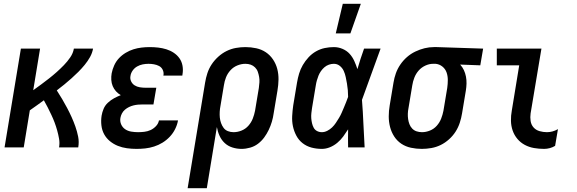

<svg xmlns="http://www.w3.org/2000/svg" viewBox="-20 -776 3040 1011"><path d="M4 0 90 -520H191L155 -301Q176 -316 197 -331.5Q218 -347 239 -363.5Q260 -380 279 -397Q298 -414 316.5 -433Q335 -452 350 -474Q365 -496 369 -520H470Q466 -497 454 -475.5Q442 -454 426 -434.5Q410 -415 392.5 -397.5Q375 -380 356.5 -363.5Q338 -347 318.5 -331Q299 -315 279 -300Q294 -277 307.5 -254Q321 -231 333.5 -207.5Q346 -184 357 -159.5Q368 -135 377 -109.5Q386 -84 391.5 -56.5Q397 -29 392 0H291Q295 -23 291 -45.5Q287 -68 281 -89.5Q275 -111 267.5 -131Q260 -151 250.5 -171Q241 -191 231.5 -210Q222 -229 211 -248Q193 -235 174.5 -221.5Q156 -208 137 -195L105 0Z M699 8Q673 8 648 4.5Q623 1 600.5 -8Q578 -17 559 -32.5Q540 -48 528.5 -69Q517 -90 514 -115.5Q511 -141 515 -167Q518 -185 525.5 -203Q533 -221 548 -235Q563 -249 580.5 -258.5Q598 -268 616 -275Q602 -283 591 -295Q580 -307 573.5 -322.5Q567 -338 566 -355.5Q565 -373 568 -390Q572 -411 581.5 -432Q591 -453 606.5 -469.5Q622 -486 642 -498Q662 -510 683 -516.5Q704 -523 725.5 -525.5Q747 -528 768 -528Q791 -528 813 -525.5Q835 -523 856 -516.5Q877 -510 895 -498Q913 -486 925 -469Q937 -452 941 -430Q945 -408 941 -385L940 -378H840L841 -381Q843 -396 836.5 -409Q830 -422 817.5 -428.5Q805 -435 790.5 -437.5Q776 -440 762 -440Q747 -440 731.5 -437Q716 -434 702 -426Q688 -418 678.5 -404.5Q669 -391 667 -376Q664 -361 670.5 -347.5Q677 -334 689 -326.5Q701 -319 716 -316.5Q731 -314 746 -314H803L788 -226H731Q719 -226 707 -225Q695 -224 683 -221Q671 -218 659.5 -212.5Q648 -207 638 -198.5Q628 -190 622 -178.5Q616 -167 614 -155Q611 -137 618 -121Q625 -105 639 -95.5Q653 -86 671 -83Q689 -80 707 -80Q723 -80 740 -82Q757 -84 772.5 -91Q788 -98 801 -111.5Q814 -125 817 -142H917V-140Q913 -118 902 -96Q891 -74 874 -56Q857 -38 836 -25Q815 -12 791.5 -4.5Q768 3 745 5.5Q722 8 699 8Z M968 215 1060 -341Q1064 -366 1072 -390.5Q1080 -415 1094.5 -437Q1109 -459 1129.5 -477.5Q1150 -496 1173.5 -507.5Q1197 -519 1222 -523.5Q1247 -528 1272 -528Q1301 -528 1329 -522Q1357 -516 1379.5 -501Q1402 -486 1417.5 -463Q1433 -440 1440 -413Q1447 -386 1446.5 -357Q1446 -328 1441 -299L1421 -179Q1418 -157 1411.5 -135Q1405 -113 1395 -92Q1385 -71 1371 -52Q1357 -33 1338.5 -19Q1320 -5 1297 1.5Q1274 8 1252 8Q1227 8 1203.5 0.5Q1180 -7 1163 -23Q1146 -39 1136 -61Q1126 -83 1122 -107L1069 215ZM1210 -80Q1231 -80 1252 -88.5Q1273 -97 1288 -114Q1303 -131 1311 -151.5Q1319 -172 1323 -193L1343 -313Q1345 -328 1346 -342.5Q1347 -357 1344.5 -371Q1342 -385 1337.5 -398Q1333 -411 1323 -421Q1313 -431 1300 -435.5Q1287 -440 1272 -440Q1251 -440 1230 -431.5Q1209 -423 1193.5 -406Q1178 -389 1170 -368.5Q1162 -348 1159 -327L1141 -219Q1138 -204 1137 -188Q1136 -172 1137.5 -157Q1139 -142 1144 -128Q1149 -114 1157.5 -102.5Q1166 -91 1180 -85.5Q1194 -80 1210 -80Z M1675 8Q1646 8 1620 1Q1594 -6 1573.5 -22Q1553 -38 1540.5 -61.5Q1528 -85 1522.5 -111Q1517 -137 1518.5 -165Q1520 -193 1524 -221L1544 -341Q1548 -365 1555 -388.5Q1562 -412 1574.5 -433.5Q1587 -455 1604.5 -474Q1622 -493 1644 -505.5Q1666 -518 1690 -523Q1714 -528 1738 -528Q1762 -528 1784 -518.5Q1806 -509 1821 -492.5Q1836 -476 1845.5 -455Q1855 -434 1862 -412Q1870 -439 1878.5 -466Q1887 -493 1897 -520H1984Q1959 -453 1935 -385Q1911 -317 1886 -250Q1891 -188 1893.5 -125.5Q1896 -63 1900 0H1813Q1813 -24 1812.5 -47.5Q1812 -71 1813 -95Q1801 -76 1787.5 -57.5Q1774 -39 1756 -24Q1738 -9 1717 -0.5Q1696 8 1675 8ZM1675 -80Q1689 -80 1703 -87Q1717 -94 1728.5 -105Q1740 -116 1748.5 -129Q1757 -142 1765 -155Q1773 -168 1779 -182Q1785 -196 1791 -210Q1797 -224 1802.5 -238Q1808 -252 1813 -266Q1813 -284 1811.5 -301.5Q1810 -319 1807 -336Q1804 -353 1800.5 -370Q1797 -387 1790 -402.5Q1783 -418 1769.5 -429Q1756 -440 1738 -440Q1725 -440 1712 -435.5Q1699 -431 1688.5 -422Q1678 -413 1670 -401.5Q1662 -390 1657 -377.5Q1652 -365 1648.5 -352.5Q1645 -340 1643 -327L1623 -207Q1621 -194 1619.5 -180Q1618 -166 1619 -153Q1620 -140 1623 -127Q1626 -114 1632 -103Q1638 -92 1649.5 -86Q1661 -80 1675 -80ZM1748 -600 1785 -756H1880L1825 -600Z M2201 8Q2172 8 2144 2Q2116 -4 2093.5 -19Q2071 -34 2056 -57Q2041 -80 2034 -107Q2027 -134 2027 -163Q2027 -192 2032 -221L2052 -341Q2056 -366 2064.5 -390Q2073 -414 2088 -436Q2103 -458 2123 -475.5Q2143 -493 2167 -504.5Q2191 -516 2215.5 -522Q2240 -528 2265 -528H2281L2524 -520L2509 -432L2403 -436Q2415 -423 2422.5 -407Q2430 -391 2433.5 -373Q2437 -355 2436.5 -336Q2436 -317 2433 -299L2413 -179Q2409 -154 2401 -129.5Q2393 -105 2379 -83Q2365 -61 2344.5 -42.5Q2324 -24 2300.5 -12.5Q2277 -1 2251.5 3.5Q2226 8 2201 8ZM2202 -80Q2223 -80 2244 -88.5Q2265 -97 2280 -114Q2295 -131 2303 -151.5Q2311 -172 2315 -193L2335 -313Q2338 -334 2338 -355Q2338 -376 2331.5 -394.5Q2325 -413 2309.5 -425.5Q2294 -438 2274 -440H2260Q2240 -440 2219.5 -430.5Q2199 -421 2184.5 -404.5Q2170 -388 2162 -367.5Q2154 -347 2151 -327L2131 -207Q2128 -192 2127.5 -177.5Q2127 -163 2129 -149Q2131 -135 2136 -122Q2141 -109 2150.5 -99Q2160 -89 2173.5 -84.5Q2187 -80 2202 -80Z M2845 8Q2818 8 2792 3.5Q2766 -1 2743.5 -13Q2721 -25 2704.5 -44.5Q2688 -64 2679.5 -88.5Q2671 -113 2670.5 -140Q2670 -167 2675 -194L2714 -432H2596V-520H2831L2774 -179Q2771 -159 2774 -139Q2777 -119 2789.5 -105Q2802 -91 2821 -85.5Q2840 -80 2860 -80Q2875 -80 2889.5 -84Q2904 -88 2918 -96L2903 -8Q2890 0 2875 4Q2860 8 2845 8Z"/></svg>

Font: Iosevka Term Curly SmBd Obl
Style: Regular
Weight: 600
Italic angle: -9°
Designer: Belleve Invis
Foundry: Belleve Invis
Version: Version 32.3.0